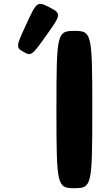

<svg xmlns="http://www.w3.org/2000/svg" viewBox="-20 -987 566 1007"><path d="M103 -715C143 -692 147 -694 224 -803C302 -912 302 -916 239 -949C176 -981 172 -979 118 -860C63 -742 63 -738 103 -715ZM370 -825C279 -825 276 -813 276 -413C276 -12 279 0 370 0C462 0 464 -12 464 -413C464 -813 462 -825 370 -825Z"/></svg>

Font: Hussar Print
Style: Bold
Weight: 700
Foundry: Cannot Into Space Fonts
Version: Version 2.00